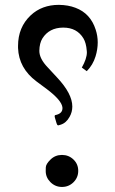

<svg xmlns="http://www.w3.org/2000/svg" viewBox="-20 -759 467 779"><path d="M231.4 -0.5Q204.1 -0.5 184.6 -20Q165.5 -39.1 165.5 -64.9Q165.5 -65.9 165.8 -79.6Q166 -93.3 185.1 -111.8Q204.1 -130.4 231.4 -130.4Q258.8 -130.4 278.1 -111.8Q297.4 -93.3 297.4 -65.9Q297.4 -38.6 278.1 -19.5Q258.8 -0.5 231.4 -0.5ZM202.6 -282.2Q201.7 -285.6 201.7 -287.6Q201.7 -291 204.1 -292L210.4 -293.5Q233.4 -300.3 233.4 -319.8V-322.3Q231 -351.6 169.4 -397.9L127.9 -428.7Q56.2 -482.4 53.2 -564.5V-572.8Q53.2 -648.4 104.5 -696.8Q149.9 -739.3 218.8 -739.3Q256.8 -738.8 286.1 -727.5Q347.2 -704.6 368.2 -638.7Q376.5 -613.3 376.5 -586.9Q376.5 -559.1 367.7 -530.3Q356.9 -495.1 332 -470.2L312 -484.9Q332.5 -521 332.5 -546.9Q332.5 -550.3 332 -553.2Q329.6 -585 318.4 -603.5Q292 -647 236.8 -647H235.8Q179.7 -646.5 152.3 -603.5Q140.1 -584 139.6 -552.7Q139.6 -521 173.8 -485.4L211.4 -444.8Q273.4 -378.9 273.4 -326.7Q273.4 -304.2 262.2 -284.7Q248.5 -259.8 225.6 -252.9L217.3 -250.5H215.8Q211.9 -250.5 209.5 -258.8Z"/></svg>

Font: DimaThulth2
Style: Regular
Weight: 400
Designer: R.Balvardi
Foundry: R.Balvardi (R.Balvardi@gmail.com)
Version: Version 1.00;November 13, 2018;FontCreator 11.5.0.2427 64-bi